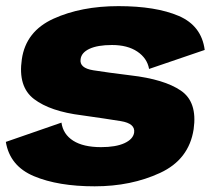

<svg xmlns="http://www.w3.org/2000/svg" viewBox="-20 -618 730 642"><path d="M296.5 5Q418.5 5 515.2 -39.8Q612 -84.5 627.5 -186Q640.5 -277 584.8 -315Q529 -353 416.5 -366Q339 -375.5 292 -383Q245 -390.5 249.5 -420Q252 -442 279.2 -454.8Q306.5 -467.5 354.5 -467.5Q406.5 -467.5 439.2 -445.5Q472 -423.5 478.5 -387.5L664.5 -451Q654 -532 577.5 -564.8Q501 -597.5 376 -597.5Q251.5 -597.5 159 -555.5Q66.5 -513.5 53 -420Q39.5 -328 93.8 -286.8Q148 -245.5 253.5 -232.5Q335 -221 384 -213Q433 -205 428.5 -174.5Q425 -152.5 396 -139.2Q367 -126 318 -126Q258.5 -126 224.8 -147.5Q191 -169 185.5 -208L-0.5 -143.5Q13 -62.5 93.8 -28.8Q174.5 5 296.5 5Z"/></svg>

Font: Anybody UltraCondensed Thin ExtraBold
Style: Italic
Weight: 800
Italic angle: -10°
Version: Version 1.111